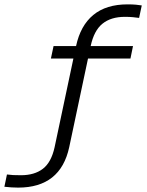

<svg xmlns="http://www.w3.org/2000/svg" viewBox="-106 -666 672 879"><path d="M502.9 -455.1 491.2 -397.9H296.9L210.9 7.8Q170.9 192.9 -22.9 192.9Q-38.1 192.9 -53.5 191.9Q-68.8 190.9 -85.9 189L-74.2 132.8Q-60.1 134.8 -46.1 135.5Q-32.2 136.2 -9.8 136.2Q51.8 136.2 90.3 106.7Q128.9 77.1 144 7.8L230 -397.9H127L139.2 -455.1H242.2Q262.2 -548.8 321 -597.4Q379.9 -646 478 -646Q501 -646 516.6 -644.5Q532.2 -643.1 543 -641.1L530.8 -584Q517.1 -585.9 502 -587.4Q486.8 -588.9 465.8 -588.9Q401.9 -588.9 363 -557.4Q324.2 -525.9 309.1 -455.1Z"/></svg>

Font: Anonymous Pro
Style: Italic
Weight: 400
Italic angle: -12°
Monospace: yes
Designer: Mark Simonson
Version: Version 1.003